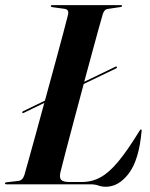

<svg xmlns="http://www.w3.org/2000/svg" viewBox="-32 -720 584 750"><path d="M55 -280.5Q54 -284 59 -286L143.5 -327Q163 -398.5 181.8 -467.2Q200.5 -536 214.5 -588.5Q228.5 -641 234 -663.5Q238 -683.5 220 -685.5L173 -692Q166.5 -692.5 166.5 -696Q166.5 -700 172 -700H440Q445 -700 445 -697Q445 -693.5 438.5 -692.5L388.5 -685Q374.5 -683 369 -663Q363.5 -644.5 352.5 -604.8Q341.5 -565 327.2 -512Q313 -459 297 -400.5L419 -459.5Q423.5 -461.5 424.5 -458Q426 -454.5 421 -452.5L295 -392Q275.5 -320 257 -250Q238.5 -180 224.2 -126Q210 -72 204.5 -49Q199 -26.5 206.8 -17.8Q214.5 -9 240 -9H287Q327.5 -9 361.2 -27.8Q395 -46.5 430.5 -89.5Q466 -132.5 511.5 -206.5Q516 -214.5 518.5 -214.5Q522 -214.5 521 -207Q511 -95.5 471.5 -43Q432 9.5 381.5 9.5Q365.5 9.5 352.5 4.8Q339.5 0 322 0H-7Q-12.5 0 -12.5 -3.5Q-12.5 -7.5 -6 -8L40.5 -13.5Q56.5 -15.5 63.5 -37Q69.5 -57.5 81.2 -100.2Q93 -143 108.8 -199.8Q124.5 -256.5 141 -318L60.5 -279Q55.5 -277 55 -280.5Z"/></svg>

Font: Fraunces 144pt SemiBold
Style: Italic
Weight: 600
Italic angle: -16°
Version: Version 1.000;[0bf87f6ff]